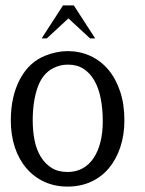

<svg xmlns="http://www.w3.org/2000/svg" viewBox="-20 -683 535 710"><path d="M332 -541H313L233 -615L153 -541H134L213 -663H253ZM440 -238Q440 -184 425 -139Q410 -94 383 -61.5Q356 -29 317 -11Q278 7 230 7Q183 7 144.5 -10.5Q106 -28 78 -60.5Q50 -93 35 -138Q20 -183 20 -238Q20 -326 53.5 -389.5Q87 -453 147 -477Q190 -494 230 -494Q275 -494 313.5 -476.5Q352 -459 380 -426Q408 -393 424 -345.5Q440 -298 440 -238ZM360 -234Q360 -280 352.5 -318.5Q345 -357 329 -385Q313 -413 289 -428.5Q265 -444 231 -444Q202 -444 177 -431Q137 -411 119 -359.5Q101 -308 101 -238Q101 -198 108 -163.5Q115 -129 131 -103Q147 -77 171 -62Q195 -47 230 -47Q261 -47 285.5 -60.5Q310 -74 326.5 -99Q343 -124 351.5 -158Q360 -192 360 -234Z"/></svg>

Font: Jura
Style: Regular
Weight: 400
Designer: Ed Merritt
Foundry: Ten by Twenty
Version: Version 1.007